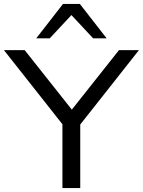

<svg xmlns="http://www.w3.org/2000/svg" viewBox="-28 -961 730 981"><path d="M291 0V-362L310 -302L-8 -705H98L346 -392H332L580 -705H682L364 -302L382 -362V0ZM157 -765 294 -941H380L517 -765H448L337 -884L226 -765Z"/></svg>

Font: Nunito Sans 10pt SemiExpanded
Style: Regular
Weight: 400
Width: 6
Designer: Vernon Adams
Foundry: Vernon Adams
Version: Version 3.101;gftools[0.9.27]